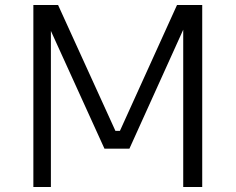

<svg xmlns="http://www.w3.org/2000/svg" viewBox="-20 -750 945 770"><path d="M184.1 0H113.8V-730H212.9L442.9 -225.1H460.9L689.9 -730H791V0H714.8V-630.9L499 -153.8H398.9L184.1 -626Z"/></svg>

Font: Sora Light
Style: Regular
Weight: 300
Designer: Jonathan Barnbrook, Julián Moncada
Foundry: Barnbrook Fonts
Version: Version 2.000